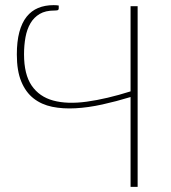

<svg xmlns="http://www.w3.org/2000/svg" viewBox="-20 -727 667 747"><path d="M515.5 -703V0H488V-349.5Q432.5 -332.5 378 -320.5Q323.5 -308.5 274.2 -305.8Q225 -303 183.2 -311.5Q141.5 -320 110.8 -344Q80 -368 62.8 -409.8Q45.5 -451.5 45.5 -515Q45.5 -565.5 55.2 -602Q65 -638.5 83.5 -661.8Q102 -685 128.5 -696Q155 -707 188.5 -707Q200 -707 208.5 -705.5V-695Q208.5 -688.5 204 -687.2Q199.5 -686 191 -686Q157 -686 134.5 -672.8Q112 -659.5 98.5 -636.5Q85 -613.5 79.2 -582.2Q73.5 -551 73.5 -515.5Q73.5 -437.5 103.2 -394Q133 -350.5 187.2 -335.8Q241.5 -321 318 -331.5Q394.5 -342 488 -371.5V-703Z"/></svg>

Font: Lato ExtraLight
Style: Regular
Weight: 275
Designer: Lukasz Dziedzic with Adam Twardoch and Botio Nikoltchev
Foundry: tyPoland Lukasz Dziedzic
Version: Version 2.015; 2015-08-06; http://www.latofonts.com/